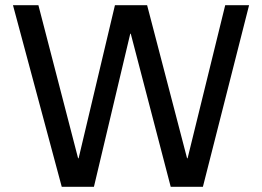

<svg xmlns="http://www.w3.org/2000/svg" viewBox="-20 -720 1010 740"><path d="M30 -700H128L281 -110H283L423 -700H547L701 -110H703L848 -700H940L762 0H638L484 -590H482L342 0H218Z"/></svg>

Font: PT Root UI Medium
Style: Regular
Weight: 500
Designer: Vitaly Kuzmin
Foundry: ParaType Ltd.
Version: Version 2.001G